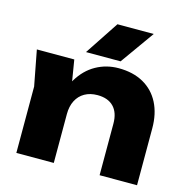

<svg xmlns="http://www.w3.org/2000/svg" viewBox="-117 -930 1026 1043"><g transform="rotate(15 396.5 -408.5)"><path d="M238.9 -571.8 276.8 -341.2V0H66.3V-373.2L28.4 -571.8ZM745 -320.1V0H534.5V-289.4Q534.5 -351.4 502.7 -384.4Q470.9 -417.4 411.7 -417.4Q370.4 -417.4 339.9 -400.1Q309.5 -382.7 293.2 -350.7Q276.8 -318.8 276.8 -274.7L212 -308.1Q223.9 -397.4 262.2 -460.7Q300.5 -524 358.3 -556.2Q416.2 -588.4 484.9 -588.4Q566.5 -588.4 625 -555.5Q683.4 -522.5 714.2 -462.2Q745 -401.8 745 -320.1ZM620 -817.2 484.5 -627H290L415.9 -817.2Z"/></g></svg>

Font: Unbounded Variable
Style: Regular
Weight: 400
Designer: Luke Prowse, Jean-Baptiste Morizot, Fátima Lázaro, Florian Runge
Foundry: NaN
Version: Version 1.600;FEAKit 1.0